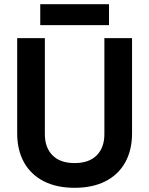

<svg xmlns="http://www.w3.org/2000/svg" viewBox="-20 -882 712 916"><path d="M336 14Q250 14 188.5 -17.5Q127 -49 94.5 -107.5Q62 -166 62 -246V-700H194V-242Q194 -178 230.5 -141Q267 -104 336 -104Q405 -104 441.5 -141Q478 -178 478 -242V-700H610V-246Q610 -166 577.5 -107.5Q545 -49 483.5 -17.5Q422 14 336 14ZM172 -762V-862H500V-762Z"/></svg>

Font: Space Grotesk
Style: Bold
Weight: 700
Designer: Florian Karsten
Foundry: Florian Karsten
Version: Version 2.000